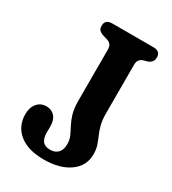

<svg xmlns="http://www.w3.org/2000/svg" viewBox="-174 -788 797 891"><g transform="rotate(30 225.0 -342.0)"><path d="M390.5 -125.5Q390.5 -63 338.8 -26Q287 11 201 11Q117 11 70 -27Q23 -65 23 -130Q23 -165.5 41.8 -187.5Q60.5 -209.5 91 -209.5Q118 -209.5 135 -191Q152 -172.5 152 -139V-103Q152 -74.5 164.2 -58.8Q176.5 -43 205 -43Q231 -43 246.2 -58.8Q261.5 -74.5 261.5 -105Q261.5 -128.5 253 -147.5Q244.5 -166.5 233.2 -187.2Q222 -208 213.5 -236.2Q205 -264.5 205 -307V-580Q205 -609 181 -617.5L150 -627Q137.5 -632 131 -639.2Q124.5 -646.5 124.5 -661.5Q124.5 -695 162.5 -695H383Q420.5 -695 420.5 -661.5Q420.5 -636 395 -625L370 -618Q345.5 -608.5 345.5 -581V-322.5Q345.5 -284 352.2 -258.2Q359 -232.5 367.8 -212.8Q376.5 -193 383.5 -172.8Q390.5 -152.5 390.5 -125.5Z"/></g></svg>

Font: Fraunces 144pt S100 SemiBold
Style: Regular
Weight: 600
Version: Version 1.000; ttfautohint (v1.8.3)